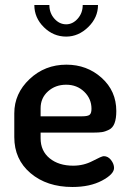

<svg xmlns="http://www.w3.org/2000/svg" viewBox="-20 -738 514 766"><path d="M245 -480Q327 -480 385.5 -427.5Q444 -375 444 -295Q444 -265 437 -246.5Q430 -228 415 -220.5Q400 -213 387 -211Q374 -209 353 -209H142V-186Q142 -136 178 -106.5Q214 -77 272 -77Q314 -77 350 -96Q386 -115 394 -115Q411 -115 423 -99.5Q435 -84 435 -68Q435 -43 387 -17.5Q339 8 269 8Q167 8 102 -47Q37 -102 37 -191V-286Q37 -365 98 -422.5Q159 -480 245 -480ZM142 -274H308Q330 -274 337.5 -280Q345 -286 345 -304Q345 -344 316 -372Q287 -400 244 -400Q201 -400 171.5 -373.5Q142 -347 142 -306ZM310 -718H371Q371 -668 332 -630Q293 -592 244 -592Q193 -592 155 -629.5Q117 -667 117 -718H177Q177 -686 197 -663.5Q217 -641 244 -641Q270 -641 290 -663.5Q310 -686 310 -718Z"/></svg>

Font: AkaAcidDosis
Style: SemiBold
Weight: 600
Designer: Edgar Tolentino, Pablo Impallari, Igino Marini, Cyberella
Foundry: Edgar Tolentino, Pablo Impallari, Igino Marini, Cyberella
Version: Version 1.007